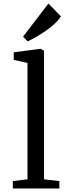

<svg xmlns="http://www.w3.org/2000/svg" viewBox="-20 -1070 381 1090"><path d="M53 0ZM136 -52V-713L58 -730V-773L210 -793L230 -782V-52L317 -42V0H53V-42ZM255 -1050 326 -977Q300 -937 244 -898Q188 -859 137 -835L111 -862Z"/></svg>

Font: Martel DemiBold
Style: Regular
Weight: 600
Designer: Dan Reynolds
Foundry: Dan Reynolds
Version: Version 1.001; ttfautohint (v1.1) -l 5 -r 5 -G 72 -x 0 -D la